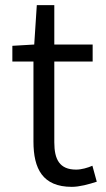

<svg xmlns="http://www.w3.org/2000/svg" viewBox="-20 -713 410 746"><path d="M259 13C289 13 325 3 356 -7L339 -69C321 -61 296 -54 276 -54C211 -54 191 -94 191 -160V-474H340V-540H191V-693H123L113 -540L28 -535V-474H110V-163C110 -57 146 13 259 13Z"/></svg>

Font: Noto Sans HK DemiLight
Style: Regular
Weight: 350
Designer: Ryoko NISHIZUKA 西塚涼子 (kana, bopomofo & ideographs); Paul D. Hunt (Latin, Greek & Cyrillic); Sandoll Communications 산돌커뮤니
Foundry: Adobe
Version: Version 2.004;hotconv 1.0.118;makeotfexe 2.5.65603